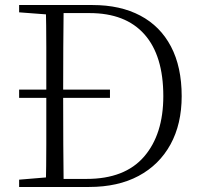

<svg xmlns="http://www.w3.org/2000/svg" viewBox="-20 -743 802 763"><path d="M417 -354H56V-387H417ZM56 0V-29L188 -40H198V0ZM162 0Q164 -83 164 -169Q164 -255 164 -357V-383Q164 -472 164 -556.5Q164 -641 162 -723H233Q232 -641 231.5 -556.5Q231 -472 231 -383V-357Q231 -255 231.5 -169Q232 -83 233 0ZM198 0V-32H324Q476 -32 552.5 -120.5Q629 -209 629 -361Q629 -522 554 -606.5Q479 -691 336 -691H198V-723H348Q458 -723 537.5 -681Q617 -639 659.5 -558Q702 -477 702 -361Q702 -250 657.5 -169Q613 -88 531 -44Q449 0 334 0ZM56 -694V-723H198V-684H188Z"/></svg>

Font: Noto Serif SC ExtraLight
Style: Regular
Weight: 200
Designer: Ryoko NISHIZUKA 西塚涼子 (kana & ideographs); Frank Grießhammer (Latin, Greek & Cyrillic); Wenlong ZHANG 张文龙 (bopomofo); San
Foundry: Adobe
Version: Version 2.002-H1;hotconv 1.1.0;makeotfexe 2.6.0